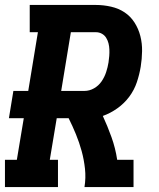

<svg xmlns="http://www.w3.org/2000/svg" viewBox="-21 -755 641 775"><path d="M-1 0V-110H47L75 -278H15L33 -388H93L132 -625H99V-735H366Q397 -735 427.5 -728Q458 -721 482 -705Q506 -689 522 -664Q538 -639 545.5 -609.5Q553 -580 552.5 -548.5Q552 -517 547 -486Q542 -455 531.5 -423.5Q521 -392 501 -365Q481 -338 453 -318Q425 -298 394 -287Q413 -246 429 -201.5Q445 -157 452 -110H518V0H320Q326 -37 322 -74Q318 -111 308.5 -145.5Q299 -180 285.5 -213Q272 -246 256 -278H208L180 -110H213V0ZM320 -388Q340 -388 358.5 -398.5Q377 -409 389 -426.5Q401 -444 407.5 -464Q414 -484 417 -503Q419 -516 420 -529Q421 -542 420.5 -555Q420 -568 417 -580Q414 -592 407.5 -602.5Q401 -613 390 -619Q379 -625 366 -625H265L226 -388Z"/></svg>

Font: Iosevka Curly Slab XBdEx
Style: Italic
Weight: 800
Width: 7
Italic angle: -9°
Monospace: yes
Designer: Belleve Invis
Foundry: Belleve Invis
Version: Version 11.1.0; ttfautohint (v1.8.3)